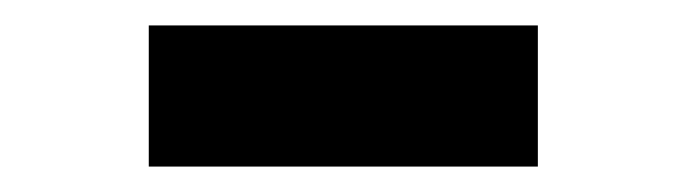

<svg xmlns="http://www.w3.org/2000/svg" viewBox="-20 -364 540 151"><path d="M97 -233H403V-344H97Z"/></svg>

Font: Noto Sans Mono CJK JP Bold
Style: Regular
Weight: 700
Designer: Ryoko NISHIZUKA (kana & ideographs); Paul D. Hunt (Latin, Greek & Cyrillic); Wenlong ZHANG (bopomofo); Sandoll Communica
Foundry: Adobe Systems Incorporated
Version: Version 1.004;PS 1.004;hotconv 1.0.82;makeotf.lib2.5.63406